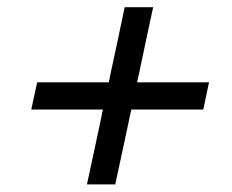

<svg xmlns="http://www.w3.org/2000/svg" viewBox="-20 -558 628 519"><path d="M215 -59.5Q225 -105.5 234.5 -150Q243.5 -194 252 -232L258 -262H64.5L80.5 -335.5H274L280 -364.5Q288.5 -403.5 298 -447.8Q307.5 -492 317 -538.5H394Q384 -492 374.5 -447.8Q365 -403.5 357 -364.5L350.5 -335.5H545L529.5 -262H335L328.5 -232Q320.5 -194 311 -149.8Q301.5 -105.5 291.5 -59.5Z"/></svg>

Font: Heraclito
Style: Italic
Weight: 400
Italic angle: -12°
Designer: Kostas Bartsokas (font) & Cristiano Sobral (main changes)
Foundry: Kostas Bartsokas (font) & Cristiano Sobral (main changes)
Version: Version 1.00;July 8, 2020;FontCreator 13.0.0.2655 64-bit